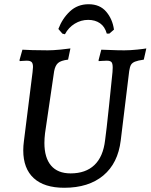

<svg xmlns="http://www.w3.org/2000/svg" viewBox="-20 -876 712 908"><path d="M190 -200Q190 -130 221.5 -93Q253 -56 314 -56Q385 -56 426.5 -95.5Q468 -135 477 -213Q483 -255 495.5 -374.5Q508 -494 512 -535Q513 -543 513 -556Q513 -576 507 -582.5Q501 -589 485 -589Q474 -589 462.5 -588Q451 -587 447 -587L446 -591L459 -641Q471 -641 503.5 -639.5Q536 -638 568 -638Q596 -638 629 -641.5Q662 -645 672 -647L660 -594Q632 -590 618.5 -584.5Q605 -579 599.5 -569.5Q594 -560 591 -540L551 -212Q538 -104 468.5 -46Q399 12 284 12Q189 12 139.5 -33.5Q90 -79 90 -165Q90 -186 93 -208L134 -535Q136 -553 136 -559Q136 -576 129.5 -582.5Q123 -589 106 -589Q96 -589 86.5 -588Q77 -587 74 -587L72 -591L86 -641Q98 -640 133 -639Q168 -638 206 -638Q231 -638 266.5 -641.5Q302 -645 313 -647L302 -594Q268 -590 254.5 -578Q241 -566 236 -539L193 -246Q190 -221 190 -200ZM287 -714 275 -717 256 -739Q275 -789 311 -822.5Q347 -856 399 -856Q452 -856 482 -821Q512 -786 519 -736L497 -717H485Q476 -750 453 -766Q430 -782 397 -782Q363 -782 333.5 -764Q304 -746 287 -714Z"/></svg>

Font: Alegreya SC Medium
Style: Italic
Weight: 500
Italic angle: -7°
Designer: Juan Pablo del Peral
Foundry: Huerta Tipografica
Version: Version 2.007; ttfautohint (v1.6)